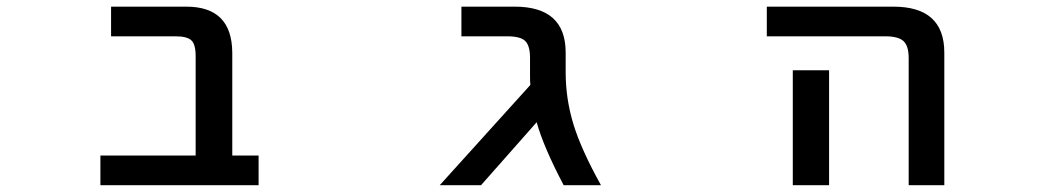

<svg xmlns="http://www.w3.org/2000/svg" viewBox="-20 -542 3040 563"><path d="M553.7 -377.9Q553.7 -412.1 541 -423.8Q528.3 -435.5 495.1 -435.5H305.7V-522.5H526.4Q660.2 -522.5 661.1 -387.7V-85.9H738.3V1H274.4V-85.9H553.7Z M1638.7 -330.1Q1638.7 -252 1661.6 -177.2Q1684.6 -102.5 1742.2 1H1632.8Q1573.2 -112.3 1553.7 -183.6L1390.6 1H1269.5L1535.2 -293Q1534.2 -300.8 1534.2 -320.3V-372.1Q1534.2 -408.2 1520 -421.9Q1505.9 -435.5 1467.8 -435.5H1333V-522.5H1489.3Q1638.7 -522.5 1638.7 -387.7Z M2228.5 -435.5V-522.5H2599.6Q2749 -522.5 2749 -387.7V1H2644.5V-372.1Q2644.5 -407.2 2629.4 -421.4Q2614.3 -435.5 2576.2 -435.5ZM2411.1 -335.9V-101.6V1H2304.7V-101.6V-335.9Z"/></svg>

Font: GenEi Gothic M SemiBold
Style: Regular
Weight: 500
Designer: o_tamon (Modified); [Source Han Sans]
Ryoko NISHIZUKA  (kana & ideographs); Paul D. Hunt (Latin, Greek & Cyrillic); Wenl
Version: Version 1.1a;Original Version 1.004